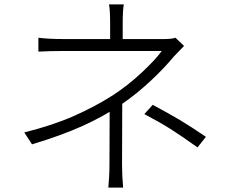

<svg xmlns="http://www.w3.org/2000/svg" viewBox="-20 -814 1040 870"><path d="M536 -708V-615H479V-708Q479 -767 474 -794H541Q536 -767 536 -708ZM767 -557Q725 -506 662.5 -447.5Q600 -389 533 -343Q451 -287 354.5 -243.5Q258 -200 125 -160L90 -214Q219 -246 316 -289Q413 -332 494 -384Q561 -428 622 -485Q683 -542 713 -583H273Q199 -583 154 -580V-643Q199 -637 272 -637H722Q759 -637 775 -643L814 -606Q791 -582 767 -557ZM533 -67Q533 -16 538 36H471Q473 12 474.5 -14.5Q476 -41 476 -67L477 -343L534 -369ZM634 -297 672 -339Q747 -299 797 -269Q847 -239 913 -194L875 -146Q801 -199 751 -230.5Q701 -262 634 -297Z"/></svg>

Font: 寒蝉端黑体 Light
Style: Regular
Weight: 300
Designer: ChillDuanSans {Warren2060}; 
Source Han Sans {Ryoko NISHIZUKA 西塚涼子 (kana, bopomofo & ideographs); Paul D. Hunt (Latin, G
Foundry: ChillType&Adobe
Version: Version 1.300;Glyphs 3.3 (3306)